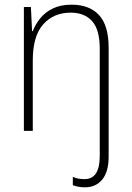

<svg xmlns="http://www.w3.org/2000/svg" viewBox="-20 -559 562 820"><path d="M343 241Q327 241 314.5 238.5Q302 236 291 232V196Q303 202 315.5 204Q328 206 341 206Q406 206 406 108V-351Q406 -432 373.5 -468.5Q341 -505 282 -505Q209 -505 164.5 -455Q120 -405 120 -301V0H82V-529H112L117 -426H120Q131 -455 152 -481Q173 -507 206 -523Q239 -539 286 -539Q362 -539 403 -494.5Q444 -450 444 -355V110Q444 175 416.5 208Q389 241 343 241Z"/></svg>

Font: Noto Sans Tamil SemiCondensed ExtraLight
Style: Regular
Weight: 200
Width: 4
Designer: Jelle Bosma - Monotype Design Team
Foundry: Monotype Imaging Inc.
Version: Version 2.004; ttfautohint (v1.8.4.7-5d5b)